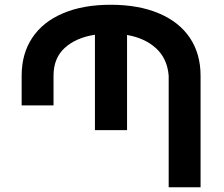

<svg xmlns="http://www.w3.org/2000/svg" viewBox="-20 -787 943 807"><path d="M823 -469V0H689V-469Q683 -541 636 -584Q589 -627 514 -640V-240H379V-641Q300 -629 252.5 -586Q205 -543 205 -469V-344H71V-469Q71 -561 115.5 -628Q160 -695 244.5 -731Q329 -767 445 -767Q562 -767 647.5 -731Q733 -695 778 -628Q823 -561 823 -469Z"/></svg>

Font: Montserrat arm2 Medium
Style: Regular
Weight: 500
Designer: Julieta Ulanovsky
Foundry: Julieta Ulanovsky
Version: Version 6.000